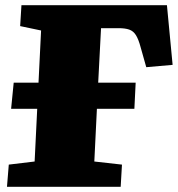

<svg xmlns="http://www.w3.org/2000/svg" viewBox="-20 -723 688 743"><path d="M500 -302H355L345 -98L452 -86L447 0H7L14 -86L114 -98L124 -302H23L33 -403H129L139 -605L58 -622L63 -703H626L648 -472L546 -463L524 -541Q516 -571 506 -587Q496 -603 480 -608.5Q464 -614 439 -614H371L360 -403H505Z"/></svg>

Font: Literata 18pt Black
Style: Italic
Weight: 900
Italic angle: -2°
Designer: Latin by Veronika Burian and Jose Scaglione. Greek by Irene Vlachou. Cyrillic by Vera Evstafieva
Foundry: TypeTogether
Version: Version 3.103;gftools[0.9.29]